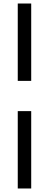

<svg xmlns="http://www.w3.org/2000/svg" viewBox="-20 -826 278 1092"><path d="M157.5 -366H81V-806H157.5ZM157.5 246H81V-194H157.5Z"/></svg>

Font: Space Grotesk Variable Light
Style: Regular
Weight: 300
Designer: Florian Karsten
Foundry: Florian Karsten
Version: Version 2.000